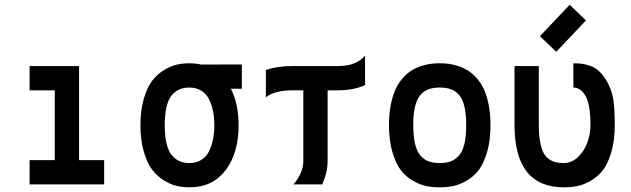

<svg xmlns="http://www.w3.org/2000/svg" viewBox="-20 -779 2665 811"><path d="M105 -500H314V-102.5H419.9V0H105V-102.5H211.4V-397.5H105Z M987.8 -250.5Q987.8 -131.8 932.9 -59.8Q877.9 12.2 780.3 12.2Q752.4 12.2 726.6 6.3Q700.7 0.5 671.9 -17.3Q643.1 -35.2 622.1 -63Q601.1 -90.8 587.2 -139.2Q573.2 -187.5 573.2 -250.5Q573.2 -313 587.2 -361.1Q601.1 -409.2 622.1 -437Q643.1 -464.8 671.9 -482.4Q700.7 -500 726.6 -505.9Q752.4 -511.7 780.3 -511.7Q805.2 -511.7 829.1 -506.3L1001.5 -506.8V-404.3H955.1Q987.8 -340.3 987.8 -250.5ZM780.3 -409.2Q756.8 -409.2 739 -401.9Q721.2 -394.5 706.3 -377.4Q691.4 -360.4 683.6 -328.4Q675.8 -296.4 675.8 -250.5Q675.8 -204.1 683.8 -171.6Q691.9 -139.2 706.8 -122.1Q721.7 -105 739.5 -97.7Q757.3 -90.3 780.3 -90.3Q810.1 -90.3 831.8 -104.5Q853.5 -118.7 864.5 -143.1Q875.5 -167.5 880.4 -193.8Q885.3 -220.2 885.3 -250.5Q885.3 -280.8 880.4 -306.6Q875.5 -332.5 864.5 -356.7Q853.5 -380.9 831.8 -395Q810.1 -409.2 780.3 -409.2Z M1217.3 -500H1407.7Q1485.8 -500 1522 -544.4V-419.4Q1473.1 -397.5 1407.7 -397.5H1363.8V-97.7Q1363.8 -50.8 1340.8 0H1219.7Q1237.8 -20.5 1249.5 -46.6Q1261.2 -72.8 1261.2 -97.7V-397.5H1217.3Q1138.7 -397.5 1103 -367.7V-483.4Q1150.4 -500 1217.3 -500Z M2051.8 -250.5Q2051.8 -185.5 2037.4 -136.5Q2022.9 -87.4 2001.5 -59.8Q1980 -32.2 1949.7 -15.1Q1919.4 2 1893.1 7.1Q1866.7 12.2 1837.4 12.2Q1808.1 12.2 1781.7 7.1Q1755.4 2 1725.1 -15.1Q1694.8 -32.2 1673.3 -59.8Q1651.9 -87.4 1637.5 -136.5Q1623 -185.5 1623 -250.5Q1623 -297.4 1630.6 -335.9Q1638.2 -374.5 1650.4 -401.1Q1662.6 -427.7 1680.4 -448Q1698.2 -468.3 1716.8 -480.2Q1735.4 -492.2 1757.6 -499.5Q1779.8 -506.8 1798.3 -509.3Q1816.9 -511.7 1837.4 -511.7Q1857.4 -511.7 1876.5 -509.3Q1895.5 -506.8 1917.5 -499.3Q1939.5 -491.7 1958 -480Q1976.6 -468.3 1994.4 -448Q2012.2 -427.7 2024.4 -401.1Q2036.6 -374.5 2044.2 -335.9Q2051.8 -297.4 2051.8 -250.5ZM1837.4 -409.2Q1809.6 -409.2 1789.8 -401.9Q1770 -394.5 1755.1 -376.7Q1740.2 -358.9 1732.9 -327.6Q1725.6 -296.4 1725.6 -250.5Q1725.6 -202.1 1733.6 -169.7Q1741.7 -137.2 1757.3 -120.4Q1772.9 -103.5 1792 -96.9Q1811 -90.3 1837.4 -90.3Q1864.3 -90.3 1883.3 -97.2Q1902.3 -104 1918 -121.1Q1933.6 -138.2 1941.4 -170.4Q1949.2 -202.6 1949.2 -250.5Q1949.2 -297.9 1941.4 -330.1Q1933.6 -362.3 1918 -379.2Q1902.3 -396 1883.3 -402.6Q1864.3 -409.2 1837.4 -409.2Z M2474.1 -250.5Q2474.1 -336.4 2453.6 -372.8Q2433.1 -409.2 2401.9 -409.2V-511.7Q2424.3 -511.7 2439.9 -509.5Q2455.6 -507.3 2475.3 -500.2Q2495.1 -493.2 2512.5 -476.3Q2529.8 -459.5 2544.9 -433.1Q2564.5 -397 2570.6 -357.9Q2576.7 -318.8 2576.7 -250.5Q2576.7 -185.5 2562.3 -136.5Q2547.9 -87.4 2526.4 -59.8Q2504.9 -32.2 2474.6 -15.1Q2444.3 2 2418 7.1Q2391.6 12.2 2362.3 12.2Q2153.3 12.2 2153.3 -250.5V-500H2255.9V-250.5Q2255.9 -210.9 2261 -182.1Q2266.1 -153.3 2274.7 -135.7Q2283.2 -118.2 2297.4 -107.9Q2311.5 -97.7 2326.7 -94Q2341.8 -90.3 2362.3 -90.3Q2394 -90.3 2420.4 -114.7Q2446.8 -139.2 2460.4 -175.5Q2474.1 -211.9 2474.1 -250.5ZM2329.6 -560.1 2260.7 -626 2386.2 -758.8 2455.1 -692.9Z"/></svg>

Font: Anka/Coder Condensed
Style: Bold
Weight: 700
Width: 4
Monospace: yes
Version: Version 001.100